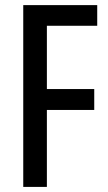

<svg xmlns="http://www.w3.org/2000/svg" viewBox="-20 -734 426 754"><path d="M164.1 0H71.3V-713.9H361.8V-632.8H164.1V-384.3H350.1V-302.2H164.1Z"/></svg>

Font: Open Sans Condensed Medium
Style: Regular
Weight: 500
Width: 3
Designer: Monotype Design Team
Foundry: Monotype Imaging Inc.
Version: Version 3.000